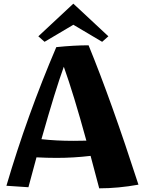

<svg xmlns="http://www.w3.org/2000/svg" viewBox="-20 -1017 790 1047"><path d="M474 -167Q381 -156 289 -156Q236 -156 179 -159L135 4L15 -4Q128 -388 287 -760Q385 -770 463 -770Q586 -470 735 -10Q624 10 521 10ZM380 -249 451 -250Q382 -502 328 -653Q283 -530 206 -258Q286 -249 380 -249ZM189 -819 380 -997 571 -819 537 -789 380 -882 223 -789Z"/></svg>

Font: Otomanopee One
Style: Regular
Weight: 400
Designer: Das Ende der Wildnis
Foundry: Gutenberg Labo
Version: Version 3.005